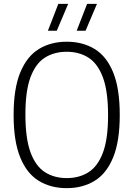

<svg xmlns="http://www.w3.org/2000/svg" viewBox="-20 -965 691 994"><path d="M325.5 9Q242.5 9 180.8 -28.8Q119 -66.5 84.8 -150Q50.5 -233.5 50.5 -370Q50.5 -506.5 85 -590Q119.5 -673.5 181.2 -711.2Q243 -749 325.5 -749Q408.5 -749 470.2 -711.2Q532 -673.5 566 -590Q600 -506.5 600 -370Q600 -233.5 565.8 -150Q531.5 -66.5 469.8 -28.8Q408 9 325.5 9ZM325.5 -43Q390 -43 438 -73.2Q486 -103.5 512.8 -174.5Q539.5 -245.5 539.5 -367.5Q539.5 -492.5 512.8 -564.2Q486 -636 438 -666.5Q390 -697 325.5 -697Q261 -697 213 -667Q165 -637 138.2 -566Q111.5 -495 111.5 -372.5Q111.5 -247.5 138.2 -175.8Q165 -104 213 -73.5Q261 -43 325.5 -43ZM377 -806 431 -945H482L423 -806ZM228 -806 282 -945H333L274 -806Z"/></svg>

Font: Encode Sans SemiCondensed Light
Style: Regular
Weight: 300
Width: 4
Designer: Multiple Designers
Foundry: Impallari Type
Version: Version 3.002